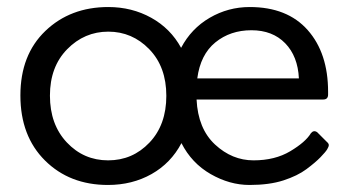

<svg xmlns="http://www.w3.org/2000/svg" viewBox="-20 -519 994 546"><path d="M496 -112Q466 -55 411 -24Q356 7 287 7Q178 7 108 -62.5Q38 -132 38 -247.5Q38 -363 109 -431Q180 -499 288 -499Q355 -499 410 -468.5Q465 -438 495 -383Q524 -438 576.5 -468.5Q629 -499 690 -499Q797 -499 855 -433.5Q913 -368 913 -258Q913 -254 913 -250Q913 -236 899 -236H539Q543 -153 591.5 -108Q640 -63 701 -63Q762 -63 805.5 -89Q849 -115 864 -140Q872 -150 882 -143L909 -116Q915 -111 915 -106.5Q915 -102 910.5 -94.5Q906 -87 891.5 -72Q877 -57 851.5 -38Q826 -19 786 -6Q746 7 689.5 7Q633 7 579 -24Q525 -55 496 -112ZM122 -247Q122 -165 170 -114Q218 -63 287.5 -63Q357 -63 405 -113.5Q453 -164 453 -246.5Q453 -329 404.5 -379Q356 -429 288 -429Q220 -429 171 -379Q122 -329 122 -247ZM541 -296H830Q827 -359 791 -396Q755 -433 695 -433Q635 -433 592.5 -398.5Q550 -364 541 -296Z"/></svg>

Font: Sanchez
Style: Regular
Weight: 400
Designer: Daniel Hernández
Foundry: LatinoType
Version: Version 1.001